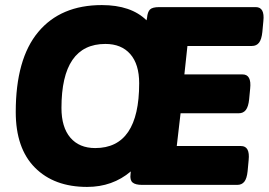

<svg xmlns="http://www.w3.org/2000/svg" viewBox="-20 -728 1058 756"><path d="M323 8Q193 8 117.5 -68Q42 -144 42 -287Q42 -496 130.5 -602Q219 -708 381 -708Q496 -708 557 -648L559 -658Q561 -681 570.5 -690.5Q580 -700 607 -700H987Q1023 -700 1017 -645L1013 -602Q1010 -573 1000 -560Q990 -547 972 -547H718L706 -435H935Q971 -435 965 -379L961 -337Q958 -308 948 -295Q938 -282 920 -282H691L676 -153H929Q965 -153 959 -97L955 -54Q952 -25 942 -12.5Q932 0 914 0H540Q513 0 502 -9.5Q491 -19 494 -42L495 -53Q423 8 323 8ZM355 -145Q528 -145 528 -400Q528 -475 493 -515Q458 -555 395 -555Q222 -555 222 -303Q222 -227 257 -186Q292 -145 355 -145Z"/></svg>

Font: Asap ExtraBold
Style: Italic
Weight: 800
Italic angle: -6°
Designer: Pablo Cosgaya
Foundry: Omnibus-Type
Version: Version 3.001; ttfautohint (v1.8.4.7-5d5b)